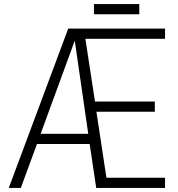

<svg xmlns="http://www.w3.org/2000/svg" viewBox="-20 -920 871 940"><path d="M788 0H451L419 -215H161L82 0H23L314 -780H788V-730H398L445 -423H738V-373H452L501 -50H788ZM412 -265 346 -721 179 -265ZM662 -850H440V-900H662Z"/></svg>

Font: Tanohe Sans Light
Style: Regular
Weight: 300
Designer: Village Type and Design LLC & Cristiano Sobral
Foundry: Cooper Hewitt Smithsonian Design Museum
Version: Version 1.00;September 29, 2021;FontCreator 13.0.0.2655 64-b